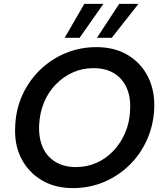

<svg xmlns="http://www.w3.org/2000/svg" viewBox="-20 -954 833 986"><path d="M354 12Q262 12 193.5 -29Q125 -70 89 -141Q53 -212 58 -304Q61 -391 94.5 -465Q128 -539 185 -594.5Q242 -650 316.5 -681Q391 -712 475 -712Q568 -712 636 -671.5Q704 -631 740 -559.5Q776 -488 772 -396Q768 -310 734.5 -235.5Q701 -161 644 -105.5Q587 -50 513 -19Q439 12 354 12ZM370 -96Q426 -96 475 -117.5Q524 -139 562 -179Q600 -219 623 -272.5Q646 -326 648 -389Q652 -455 630.5 -503Q609 -551 566 -577.5Q523 -604 460 -604Q403 -604 354 -582Q305 -560 266.5 -520.5Q228 -481 206 -428Q184 -375 181 -312Q178 -246 199.5 -197.5Q221 -149 265 -122.5Q309 -96 370 -96ZM478 -760 592 -934H691L554 -760ZM312 -760 413 -934H511L389 -760Z"/></svg>

Font: DM Sans 28pt SemiBold
Style: Italic
Weight: 600
Italic angle: -10°
Version: Version 4.004;gftools[0.9.30]